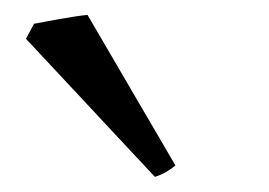

<svg xmlns="http://www.w3.org/2000/svg" viewBox="-20 -747 359 256"><path d="M213.9 -526.4Q209.5 -522.5 202.1 -518.1Q194.8 -513.7 186.5 -511.2L14.6 -695.3L25.4 -715.3Q30.3 -716.3 39.8 -718Q49.3 -719.7 59.8 -721.7Q70.3 -723.6 80.6 -725.1Q90.8 -726.6 96.7 -727.1Z"/></svg>

Font: Akkhara
Style: Regular
Weight: 400
Designer: J. Victor Gaultney
Version: Version 1.00 June 13, 2006, initial release